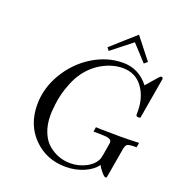

<svg xmlns="http://www.w3.org/2000/svg" viewBox="-160 -1034 1104 1188"><g transform="rotate(20 392.0 -440.0)"><path d="M107.9 -280.8Q107.9 -390.6 167.5 -489.7Q227.1 -588.9 322 -647Q417 -705.1 520 -705.1Q624 -705.1 690.9 -619.1L753.9 -691.9Q766.1 -705.1 770 -705.1Q782.2 -705.1 782.2 -693.8L735.8 -422.9Q731.9 -419.9 722.2 -419.9Q708 -419.9 707 -431.2V-454.1Q707 -546.9 659.9 -610.4Q612.8 -673.8 529.8 -673.8Q465.8 -673.8 401.9 -639.9Q337.9 -606 293 -543.9Q269 -510.7 251.5 -467.3Q233.9 -423.8 225.3 -389.9Q216.8 -356 212.4 -319.6Q208 -283.2 207.5 -269.5Q207 -255.9 207 -247.1Q207 -183.1 227.1 -135Q247.1 -86.9 279.5 -60.5Q312 -34.2 347.9 -21.5Q383.8 -8.8 421.9 -8.8Q478 -8.8 526.6 -34.4Q575.2 -60.1 591.8 -102.1Q597.7 -122.1 606.9 -183.1Q611.8 -208 611.8 -212.9Q611.8 -230 594 -236.1Q576.2 -242.2 522.9 -242.2H492.2L497.1 -272.9Q518.1 -271 575.2 -271Q589.4 -271 616.7 -270.5Q644 -270 658.2 -270Q712.4 -270 780.8 -272.9Q780.8 -269 778.8 -258.1Q776.9 -247.1 775.9 -242.2Q728 -242.2 716.6 -235.6Q705.1 -229 700.2 -202.1L668.9 -20Q667 -6.8 665.5 -3.9Q664.1 -1 658.2 -1Q650.4 -1 631.6 -22.9Q612.8 -44.9 604 -63Q577.1 -24.9 522 -1.5Q466.8 22 403.8 22Q276.9 22 192.4 -63Q107.9 -147.9 107.9 -280.8ZM395 -762.2 551.8 -901.9 661.6 -762.2 640.6 -744.1 543.9 -849.1 409.7 -743.2Z"/></g></svg>

Font: CMU Serif Extra
Style: RomanSlanted
Weight: 500
Italic angle: -9.46001°
Version: Version 0.7.0